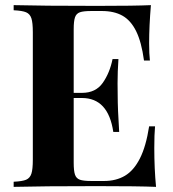

<svg xmlns="http://www.w3.org/2000/svg" viewBox="-20 -728 674 748"><path d="M587.9 0Q520 -2.9 358.9 -2.9Q142.1 -2.9 33.2 0V-20Q66.9 -21.5 81.8 -27.8Q96.7 -34.2 102.3 -51.3Q107.9 -68.4 107.9 -106V-602.1Q107.9 -639.6 102.3 -656.7Q96.7 -673.8 81.5 -680.2Q66.4 -686.5 33.2 -688V-708Q142.1 -705.1 358.9 -705.1Q506.3 -705.1 567.9 -708Q561 -625.5 561 -560.1Q561 -516.6 564 -492.2H541Q531.2 -564.5 510.3 -606.7Q489.3 -648.9 456.8 -667Q424.3 -685.1 377 -685.1H335.9Q305.2 -685.1 291.3 -680.2Q277.3 -675.3 272.2 -660.6Q267.1 -646 267.1 -613.8V-366.2H299.3Q353 -366.2 380.4 -405.3Q407.7 -444.3 418.5 -498H441.4Q438 -448.7 438 -403.8L438.5 -356Q438.5 -305.2 444.3 -213.9H421.4Q401.9 -346.2 299.3 -346.2H267.1V-94.2Q267.1 -62 272.2 -47.4Q277.3 -32.7 291.3 -27.8Q305.2 -22.9 335.9 -22.9H385.3Q432.1 -22.9 466.6 -43.2Q501 -63.5 524.9 -110.4Q548.8 -157.2 561 -235.8H584Q581.1 -203.6 581.1 -151.9Q581.1 -70.3 587.9 0Z"/></svg>

Font: TypoPRO Playfair Display
Style: Bold
Weight: 700
Designer: Claus Eggers Sørensen
Foundry: Claus Eggers Sørensen
Version: Version 1.004;PS 001.004;hotconv 1.0.70;makeotf.lib2.5.58329